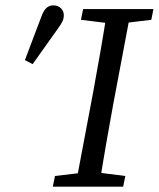

<svg xmlns="http://www.w3.org/2000/svg" viewBox="-20 -704 599 724"><path d="M179.2 0H444.4L452.5 -40.4L333 -55.4H314.8L187.3 -40.4L179.2 0ZM264 0H353.7C369.7 -103 387.8 -207 406.8 -310L474.7 -669.7H385C369 -566.7 351 -462.7 331.9 -359.7L264 0ZM285.3 -629.3 406.8 -614.3H426.1L550.5 -629.3L558.6 -669.7H293.4L285.3 -629.3ZM73.9 -477.3 103.1 -462.1C134.1 -505.9 166.1 -550.7 197.1 -594.4C214.4 -618.6 220.6 -629 220.6 -647.2C220.6 -666.6 205.3 -683.8 181 -683.8C163.7 -683.8 148.4 -674.5 137.3 -644.8C116.5 -589.1 94.7 -533.1 73.9 -477.3Z"/></svg>

Font: Source Serif Variable
Style: Italic
Weight: 389
Italic angle: -12°
Designer: Frank Grießhammer
Foundry: Adobe Systems Incorporated
Version: Version 3.001;hotconv 1.0.111;makeotfexe 2.5.65597